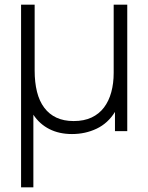

<svg xmlns="http://www.w3.org/2000/svg" viewBox="-20 -560 634 820"><path d="M70 240V-540H128V-259Q128 -208 138 -168Q148 -128 169 -100Q190 -72 221.2 -57.5Q252.5 -43 294.5 -43Q339 -43 371.2 -58.2Q403.5 -73.5 424.2 -101Q445 -128.5 455.2 -166.2Q465.5 -204 465.5 -248.5V-540H523.5V0H471V-82Q441 -33.5 392.8 -10.5Q344.5 12.5 287.5 12.5Q232.5 12.5 190.8 -8.8Q149 -30 122.5 -70V240Z"/></svg>

Font: Manrope ExtraLight Light
Style: Regular
Weight: 300
Version: Version 4.504